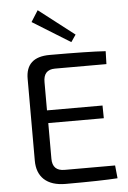

<svg xmlns="http://www.w3.org/2000/svg" viewBox="-61 -978 681 1023"><g transform="rotate(-5 279.0 -466.5)"><path d="M142 -874 180 -934 370 -787 344 -749ZM245 -616Q182 -616 183 -548V-398H480L481 -330H184V-139Q184 -74 249 -74H519L526 -5Q439 1 248 1Q173 1 133 -36Q95 -72 95 -137V-573Q94 -691 223 -691Q429 -691 522 -685L520 -616Z"/></g></svg>

Font: Taylor Sans
Style: Regular
Weight: 400
Italic angle: -8°
Designer: Natanael Gama
Version: Version 1.001 September 8, 2015